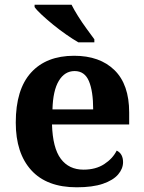

<svg xmlns="http://www.w3.org/2000/svg" viewBox="-20 -786 611 816"><path d="M306 10Q179 10 113 -62.5Q47 -135 47 -265Q47 -406 112 -477.5Q177 -549 295 -549Q404 -549 466.5 -488Q529 -427 529 -308V-257H201Q204 -157 238.5 -111Q273 -65 335 -65Q387 -65 423 -88.5Q459 -112 476 -146Q490 -139 496.5 -126.5Q503 -114 503 -97Q503 -69 482 -44.5Q461 -20 417.5 -5Q374 10 306 10ZM376 -321Q376 -398 358 -441Q340 -484 297 -484Q255 -484 230 -442.5Q205 -401 203 -321ZM313 -606Q289 -620 261 -639.5Q233 -659 206 -681Q179 -703 157.5 -723Q136 -743 127 -756V-766H284Q295 -744 312 -717Q329 -690 348 -664Q367 -638 381 -619V-606Z"/></svg>

Font: Noto Serif Thai
Style: Regular
Weight: 400
Designer: Monotype Design Team
Foundry: Monotype Imaging Inc.
Version: Version 2.001